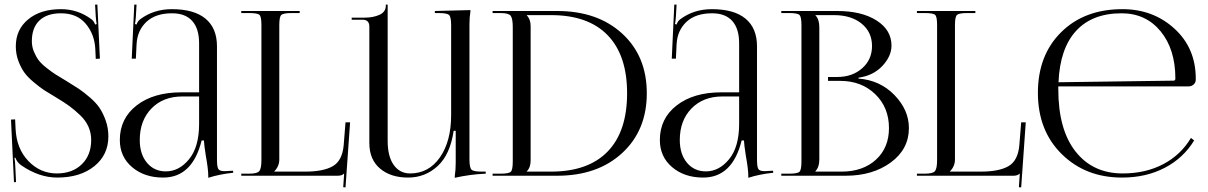

<svg xmlns="http://www.w3.org/2000/svg" viewBox="-20 -767 5272 838"><path d="M28 -245 46 -246 48 -205Q52 -118 104 -64Q156 -10 228 -10Q296 -10 337 -50Q378 -90 378 -156Q378 -187 366 -214Q354 -241 330 -264Q306 -287 283.5 -303.5Q261 -320 226 -341Q192 -361 173.5 -373Q155 -385 127.5 -408Q100 -431 85.5 -451.5Q71 -472 60 -501.5Q49 -531 49 -565Q49 -638 103 -682.5Q157 -727 246 -727Q320 -727 379 -683Q390 -675 395 -660L402 -662Q400 -670 398 -694L395 -747H405L416 -511L398 -510L396 -552Q393 -617 354.5 -663Q316 -709 246 -709Q185 -709 152 -677.5Q119 -646 119 -587Q119 -563 128 -541.5Q137 -520 148.5 -504.5Q160 -489 183.5 -470.5Q207 -452 223 -442Q239 -432 269 -414Q302 -394 323 -380Q344 -366 371.5 -342.5Q399 -319 414.5 -296Q430 -273 441.5 -240.5Q453 -208 453 -172Q453 -91 391.5 -41.5Q330 8 230 8Q150 8 72 -46Q54 -59 47 -79L43 -78Q46 -65 47 -35L50 28H41Z M849 -364V-578Q849 -642 819 -675.5Q789 -709 731 -709Q659 -709 619 -671.5Q579 -634 576 -573L573 -511H555L566 -747H576L573 -694Q571 -670 569 -662L576 -660Q581 -675 592 -683Q651 -727 730 -727Q827 -727 877 -685.5Q927 -644 927 -565V-71Q927 -40 932.5 -30Q938 -20 960 -20L980 -21L997 -22L998 -13Q939 -7 889 9V1Q889 -29 878 -89Q871 -134 870 -154H860Q820 8 692 8Q610 8 556.5 -37.5Q503 -83 503 -156Q503 -250 576.5 -307Q650 -364 771 -364ZM849 -346H776Q692 -346 641 -293.5Q590 -241 590 -156Q590 -94 621.5 -56.5Q653 -19 704 -19Q762 -19 805.5 -72.5Q849 -126 849 -226Z M1033 0V-9H1068Q1103 -9 1112 -20.5Q1121 -32 1121 -69V-658Q1121 -694 1112.5 -702Q1104 -710 1068 -710H1033V-719H1288V-710H1253Q1217 -710 1208 -702Q1199 -694 1199 -658V-71Q1199 -41 1177 -19V-18H1312Q1392 -18 1433 -42Q1474 -66 1480 -133L1488 -233H1508L1488 51L1478 50L1482 -9H1481Q1472 0 1454 0Z M2100 -18V-9Q2031 -6 1965 9V1Q1969 -26 1969 -56V-196H1960Q1945 -93 1890.5 -42.5Q1836 8 1761 8Q1685 8 1638.5 -31.5Q1592 -71 1592 -143V-651Q1592 -681 1562 -681H1515V-690H1572Q1609 -690 1636.5 -702.5Q1664 -715 1664 -743V-747H1672V-662V-152Q1672 -84 1698.5 -47Q1725 -10 1770 -10Q1851 -10 1900 -80Q1949 -150 1949 -265V-657Q1949 -693 1940 -701.5Q1931 -710 1895 -710H1878V-719L2033 -723V-715Q2029 -691 2029 -662V-71Q2029 -35 2038 -26.5Q2047 -18 2083 -18Z M2279 -18H2385Q2547 -18 2632 -105.5Q2717 -193 2717 -360Q2717 -526 2632 -613.5Q2547 -701 2385 -701H2279V-700Q2296 -683 2296 -653V-66Q2296 -36 2279 -19ZM2130 0V-9H2165Q2201 -9 2209.5 -17.5Q2218 -26 2218 -62V-648Q2218 -686 2209 -698Q2200 -710 2165 -710H2130V-719H2412Q2588 -719 2695.5 -620.5Q2803 -522 2803 -360Q2803 -198 2695.5 -99Q2588 0 2412 0Z M3206 -364V-578Q3206 -642 3176 -675.5Q3146 -709 3088 -709Q3016 -709 2976 -671.5Q2936 -634 2933 -573L2930 -511H2912L2923 -747H2933L2930 -694Q2928 -670 2926 -662L2933 -660Q2938 -675 2949 -683Q3008 -727 3087 -727Q3184 -727 3234 -685.5Q3284 -644 3284 -565V-71Q3284 -40 3289.5 -30Q3295 -20 3317 -20L3337 -21L3354 -22L3355 -13Q3296 -7 3246 9V1Q3246 -29 3235 -89Q3228 -134 3227 -154H3217Q3177 8 3049 8Q2967 8 2913.5 -37.5Q2860 -83 2860 -156Q2860 -250 2933.5 -307Q3007 -364 3128 -364ZM3206 -346H3133Q3049 -346 2998 -293.5Q2947 -241 2947 -156Q2947 -94 2978.5 -56.5Q3010 -19 3061 -19Q3119 -19 3162.5 -72.5Q3206 -126 3206 -226Z M3539 -18H3653Q3746 -18 3803 -70Q3860 -122 3860 -208Q3860 -298 3800 -356Q3740 -414 3647 -414H3594V-431H3634Q3700 -431 3743 -469Q3786 -507 3786 -566Q3786 -627 3740.5 -664Q3695 -701 3620 -701H3539V-700Q3556 -683 3556 -648V-71Q3556 -37 3539 -20ZM3390 0V-9H3425Q3461 -9 3469.5 -17.5Q3478 -26 3478 -62V-657Q3478 -693 3469.5 -701.5Q3461 -710 3425 -710H3390V-719H3634Q3741 -719 3806 -677.5Q3871 -636 3871 -568Q3871 -522 3831.5 -479.5Q3792 -437 3727 -428V-424Q3821 -417 3884 -352Q3947 -287 3947 -208Q3947 -116 3868 -58Q3789 0 3671 0Z M3982 0V-9H4017Q4052 -9 4061 -20.5Q4070 -32 4070 -69V-658Q4070 -694 4061.5 -702Q4053 -710 4017 -710H3982V-719H4237V-710H4202Q4166 -710 4157 -702Q4148 -694 4148 -658V-71Q4148 -41 4126 -19V-18H4261Q4341 -18 4382 -42Q4423 -66 4429 -133L4437 -233H4457L4437 51L4427 50L4431 -9H4430Q4421 0 4403 0Z M4599 -390Q4599 -384 4599 -378Q4599 -201 4674.5 -105.5Q4750 -10 4880 -10Q4980 -10 5057 -50.5Q5134 -91 5178 -165L5192 -154Q5145 -77 5063.5 -34.5Q4982 8 4877 8Q4718 8 4614 -94.5Q4510 -197 4510 -362Q4510 -526 4611.5 -626.5Q4713 -727 4879 -727Q5013 -727 5106 -642Q5199 -557 5199 -424V-419Q5199 -407 5190 -398.5Q5181 -390 5168 -390ZM4600 -408 5102 -415Q5110 -415 5110 -424Q5110 -552 5045.5 -630.5Q4981 -709 4875 -709Q4747 -709 4676.5 -632Q4606 -555 4600 -408Z"/></svg>

Font: FoglihtenNo06
Style: Regular
Weight: 500
Designer: gluk (gluksza@wp.pl)
Foundry: gluk (gluksza@wp.pl)
Version: Version 0.76